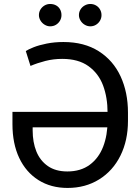

<svg xmlns="http://www.w3.org/2000/svg" viewBox="-20 -926 699 956"><path d="M617.2 -365.2V-324.2Q617.2 -226.6 579.6 -150.9Q542 -75.2 473.6 -32.7Q405.3 9.8 316.4 9.8Q233.4 9.8 171.4 -29.3Q109.4 -68.4 75.7 -139.6Q42 -210.9 42 -307.6V-369.1H554.7V-292H142.6V-277.3Q142.6 -217.8 161.1 -171.9Q179.7 -126 218.3 -99.1Q256.8 -72.3 315.4 -72.3Q381.8 -72.3 426.8 -105.5Q471.7 -138.7 493.7 -195.8Q515.6 -252.9 515.6 -324.2V-365.2Q515.6 -440.4 493.2 -500.5Q470.7 -560.5 420.4 -596.7Q370.1 -632.8 290 -632.8Q246.1 -632.8 206.1 -622.6Q166 -612.3 131.8 -597.7L108.4 -671.9Q122.1 -680.7 147.9 -690.9Q173.8 -701.2 212.4 -709Q251 -716.8 295.9 -716.8Q399.4 -716.8 471.7 -670.9Q543.9 -625 580.6 -545.4Q617.2 -465.8 617.2 -365.2ZM173.8 -850.6Q173.8 -866.2 181.6 -878.9Q189.5 -891.6 202.1 -898.9Q214.8 -906.2 229.5 -906.2Q246.1 -906.2 258.8 -899.4Q271.5 -892.6 278.8 -879.9Q286.1 -867.2 286.1 -850.6Q286.1 -835.9 278.8 -823.2Q271.5 -810.5 258.8 -802.7Q246.1 -794.9 229.5 -794.9Q215.8 -794.9 202.6 -802.7Q189.5 -810.5 181.6 -823.7Q173.8 -836.9 173.8 -850.6ZM373 -850.6Q373 -866.2 380.9 -878.9Q388.7 -891.6 401.9 -898.9Q415 -906.2 429.7 -906.2Q445.3 -906.2 458 -898.9Q470.7 -891.6 478 -878.9Q485.4 -866.2 485.4 -850.6Q485.4 -835.9 478 -823.2Q470.7 -810.5 458 -802.7Q445.3 -794.9 429.7 -794.9Q415 -794.9 401.9 -802.7Q388.7 -810.5 380.9 -823.7Q373 -836.9 373 -850.6Z"/></svg>

Font: Pretendard GOV Variable
Style: Regular
Weight: 400
Designer: Base glyphs from Inter by Rasmus Andersson; Hangul glyphs from Noto Sans CJK(Source Han Sans) by Jang Soo-young and Kang
Foundry: Kil Hyung-jin
Version: Version 1.307;Glyphs 3.2 (3192)